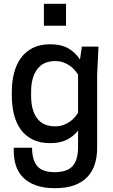

<svg xmlns="http://www.w3.org/2000/svg" viewBox="-20 -774 590 1006"><path d="M389 -90Q367 -61 331.5 -42.5Q296 -24 243 -24Q189 -24 151 -43Q113 -62 89 -95Q65 -128 53.5 -173Q42 -218 42 -271V-295Q42 -346 53.5 -391Q65 -436 89 -469.5Q113 -503 151 -522.5Q189 -542 243 -542Q303 -542 340.5 -519Q378 -496 399 -462L409 -530H496L489 -380V0Q489 48 476.5 87Q464 126 437 154Q410 182 368.5 197Q327 212 268 212Q208 212 166.5 196.5Q125 181 99.5 154.5Q74 128 63 92.5Q52 57 52 16V0H148Q148 63 174.5 95.5Q201 128 267 128Q333 128 361 95.5Q389 63 389 -3ZM389 -383Q382 -394 371.5 -406.5Q361 -419 346 -429.5Q331 -440 312 -447Q293 -454 269 -454Q206 -454 174.5 -410.5Q143 -367 143 -295V-271Q143 -196 174.5 -154Q206 -112 269 -112Q293 -112 312 -119Q331 -126 346 -136.5Q361 -147 371.5 -159.5Q382 -172 389 -183ZM326 -639H210V-754H326Z"/></svg>

Font: Cooper Hewitt
Style: Regular
Weight: 707
Designer: Village Type and Design LLC
Foundry: Cooper Hewitt Smithsonian Design Museum
Version: 1.000